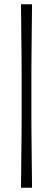

<svg xmlns="http://www.w3.org/2000/svg" viewBox="-20 -759 250 905"><path d="M79 126Q80 38 80.5 -19.5Q81 -77 81.5 -114.5Q82 -152 82 -180Q82 -208 82 -237Q82 -266 82 -308Q82 -348 82 -376.5Q82 -405 82 -433Q82 -461 81.5 -498Q81 -535 80.5 -592.5Q80 -650 79 -739H131Q130 -651 129.5 -593Q129 -535 128.5 -498Q128 -461 128 -433Q128 -405 128 -376.5Q128 -348 128 -308Q128 -266 128 -237Q128 -208 128 -180Q128 -152 128.5 -114.5Q129 -77 129.5 -20Q130 37 131 126Z"/></svg>

Font: Ojuju SemiBold
Style: Regular
Weight: 600
Designer: Chisaokwu Joboson, Mirko Velimirovic
Foundry: Udi Foundry
Version: Version 1.000